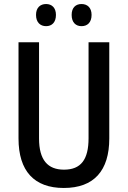

<svg xmlns="http://www.w3.org/2000/svg" viewBox="-20 -924 634 954"><path d="M159 -850C159 -812 181 -794 209 -794C237 -794 258 -812 258 -850C258 -886 237 -904 209 -904C181 -904 159 -887 159 -850ZM336 -850C336 -812 357 -794 385 -794C414 -794 435 -812 435 -850C435 -886 414 -904 385 -904C357 -904 336 -887 336 -850ZM523 -236V-714H420V-237C420 -131 382 -81 298 -81C217 -81 174 -129 174 -236V-714H72V-236C72 -74 150 10 297 10C447 10 523 -76 523 -236Z"/></svg>

Font: Noto Sans Lao Looped Condensed Medium
Style: Regular
Weight: 500
Width: 3
Designer: Mark Frömberg, Ben Mitchell
Foundry: The Fontpad Ltd
Version: Version 1.002